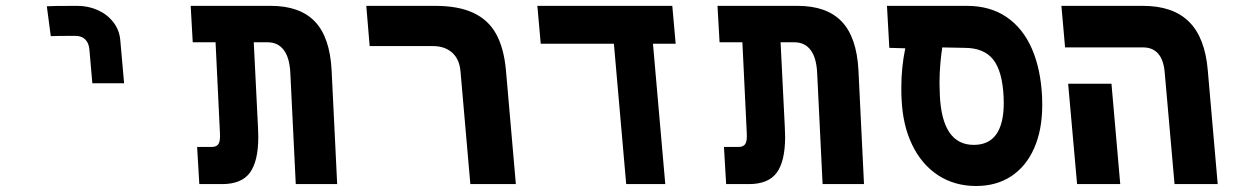

<svg xmlns="http://www.w3.org/2000/svg" viewBox="-20 -629 4240 656"><path d="M244 -609Q155 -609 140 -607.5L153.5 -505.5Q172.5 -506.5 237.5 -506.5Q258.5 -506.5 271 -494.5Q283.5 -482.5 285.5 -459.5L295.5 -344.5H404L391 -491.5Q388 -526.5 367.2 -553.2Q346.5 -580 314 -594.5Q281.5 -609 244 -609Z M894.5 -484.5H847L861.5 -193.5Q862.5 -170.5 862.5 -161Q862.5 -78.5 834 -39.2Q805.5 0 738.5 0H661L653.5 -127H704Q720 -127 726.5 -137.2Q733 -147.5 731.5 -173.5L716.5 -484.5H638.5L631.5 -609H905Q1004.5 -609 1055.8 -555.5Q1107 -502 1113 -389.5L1132 0H990.5L972 -379Q969.5 -432 949.5 -458.2Q929.5 -484.5 894.5 -484.5Z M1460 -471.5H1243L1231.5 -609H1466.5Q1546 -609 1597 -585.2Q1648 -561.5 1674.8 -513.5Q1701.5 -465.5 1708.5 -390.5L1742.5 0H1587L1553.5 -384Q1550 -427 1524.8 -449.2Q1499.5 -471.5 1460 -471.5Z M2077.5 -479.5H1827.5L1816 -609H2277L2288.5 -479.5H2211L2253 0H2119.5Z M2694.5 -484.5H2647L2661.5 -193.5Q2662.5 -170.5 2662.5 -161Q2662.5 -78.5 2634 -39.2Q2605.5 0 2538.5 0H2461L2453.5 -127H2504Q2520 -127 2526.5 -137.2Q2533 -147.5 2531.5 -173.5L2516.5 -484.5H2438.5L2431.5 -609H2705Q2804.5 -609 2855.8 -555.5Q2907 -502 2913 -389.5L2932 0H2790.5L2772 -379Q2769.5 -432 2749.5 -458.2Q2729.5 -484.5 2694.5 -484.5Z M3060.5 -288.5Q3059.5 -303 3059.5 -330.5Q3059.5 -398 3073 -464L3018.5 -465.5L3010.5 -609H3283Q3363 -609 3419 -570.8Q3475 -532.5 3505.5 -462.8Q3536 -393 3540.5 -297.5Q3541 -288.5 3541 -270.5Q3541 -185.5 3513.5 -123Q3486 -60.5 3435.2 -27Q3384.5 6.5 3315 6.5Q3241.5 6.5 3185.2 -30.2Q3129 -67 3096.8 -133.8Q3064.5 -200.5 3060.5 -288.5ZM3409.5 -277Q3409.5 -290.5 3409 -297.5Q3405 -386 3373.2 -425.8Q3341.5 -465.5 3275.5 -465.5L3199.5 -467Q3196 -446 3193 -413.5Q3190 -381 3190 -345Q3190 -332.5 3191 -306.5Q3198 -134 3307 -134Q3358.5 -134 3384 -170.2Q3409.5 -206.5 3409.5 -277Z M3886 -467H3619L3606.5 -609H3885Q3987.5 -609 4042.2 -555Q4097 -501 4106.5 -389.5L4140.5 0H3993L3959.5 -380.5Q3956 -424 3937.2 -445.5Q3918.5 -467 3886 -467ZM3629.5 -343H3777.5L3807.5 0H3660Z"/></svg>

Font: JuliaMono ExtraBold
Style: Italic
Weight: 800
Italic angle: -9°
Monospace: yes
Designer: cormullion
Foundry: corm
Version: Version 0.057; ttfautohint (v1.8.4)